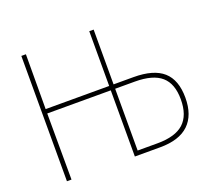

<svg xmlns="http://www.w3.org/2000/svg" viewBox="-121 -871 1136 1028"><g transform="rotate(-20 447.5 -357.0)"><path d="M94 0V-714H120L119 -402H481V-714H506V-402H619Q734 -402 788.5 -353.5Q843 -305 843 -204Q843 -104 788.5 -52Q734 0 625 0H481V-377H119L120 0ZM506 -25H619Q721 -25 769 -69Q817 -113 817 -204Q817 -293 769 -335Q721 -377 618 -377H506Z"/></g></svg>

Font: Noto Sans SemiCondensed Thin
Style: Regular
Weight: 100
Width: 4
Designer: Monotype Design Team
Foundry: Monotype Imaging Inc.
Version: Version 2.013; ttfautohint (v1.8.4.7-5d5b)